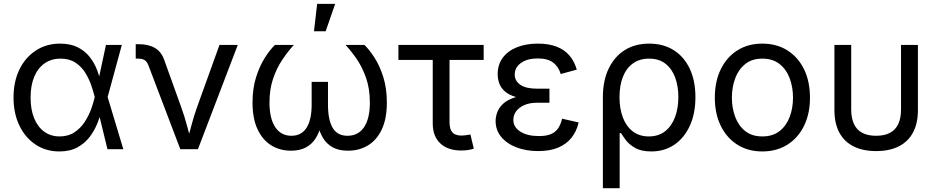

<svg xmlns="http://www.w3.org/2000/svg" viewBox="-20 -781 4902 1005"><path d="M290.5 11.7Q220.2 11.7 166 -24.4Q111.8 -60.5 81.3 -124.3Q50.8 -188 50.8 -270.5Q50.8 -354 81.8 -417.5Q112.8 -481 168 -516.8Q223.1 -552.7 294.4 -552.7Q349.6 -552.7 387.9 -533Q426.3 -513.2 450.7 -481.4Q475.1 -449.7 488.8 -412.8Q502.4 -376 508.3 -342.3H540L543 -274.4L625.5 0H542.5L475.6 -274.4Q469.2 -300.3 457.8 -334Q446.3 -367.7 426.5 -399.9Q406.7 -432.1 375 -453.1Q343.3 -474.1 296.9 -474.1Q249 -474.1 213.6 -449.5Q178.2 -424.8 159.2 -379.2Q140.1 -333.5 140.1 -270Q140.1 -208 158.7 -162.4Q177.2 -116.7 211.4 -91.8Q245.6 -66.9 292 -66.9Q337.4 -66.9 369.6 -88.4Q401.9 -109.9 423.3 -142.8Q444.8 -175.8 457.3 -210.4Q469.7 -245.1 475.6 -271.5L534.7 -545.9H617.7L543 -271.5L540 -206.5H512.7Q504.9 -173.3 489.7 -135.5Q474.6 -97.7 449.2 -64.2Q423.8 -30.8 385 -9.5Q346.2 11.7 290.5 11.7Z M923.8 0 757.8 -436.5Q750 -458 737.5 -466.1Q725.1 -474.1 702.6 -474.1H690.4V-549.8H705.1Q756.3 -549.8 790 -530.5Q823.7 -511.2 838.9 -469.2L927.7 -222.2Q946.3 -171.4 959.2 -121.6Q972.2 -71.8 986.3 -24.9H954.1Q968.3 -71.8 981.2 -121.8Q994.1 -171.9 1012.2 -222.2L1128.9 -545.9H1224.6L1016.1 0Z M1502.9 7.8Q1444.8 7.8 1399.4 -20.5Q1354 -48.8 1327.9 -104.7Q1301.8 -160.6 1301.8 -244.1Q1301.8 -317.9 1320.3 -376.7Q1338.9 -435.5 1366.2 -478.5Q1393.6 -521.5 1419.4 -545.9H1518.1Q1487.3 -512.2 1458 -468.8Q1428.7 -425.3 1409.7 -369.9Q1390.6 -314.5 1390.6 -244.1Q1390.6 -160.6 1420.7 -115.5Q1450.7 -70.3 1505.4 -70.3Q1557.6 -70.3 1584.5 -112.1Q1611.3 -153.8 1611.3 -233.4V-352.5H1696.8V-233.4Q1696.8 -153.8 1721.2 -112.1Q1745.6 -70.3 1798.8 -70.3Q1855.5 -70.3 1885.7 -115.5Q1916 -160.6 1916 -244.1Q1916 -316.4 1896.2 -372.8Q1876.5 -429.2 1847.2 -471.9Q1817.9 -514.6 1788.6 -545.9H1887.2Q1912.1 -522.5 1939.5 -480.5Q1966.8 -438.5 1985.8 -379.2Q2004.9 -319.8 2004.9 -244.1Q2004.9 -160.2 1978.8 -104.2Q1952.6 -48.3 1906.7 -20.3Q1860.8 7.8 1801.8 7.8Q1753.4 7.8 1721.7 -9.8Q1689.9 -27.3 1671.4 -57.9Q1652.8 -88.4 1643.6 -127.4H1660.2Q1651.4 -86.4 1631.8 -56.2Q1612.3 -25.9 1580.6 -9Q1548.8 7.8 1502.9 7.8ZM1623.5 -617.2 1640.1 -760.7H1734.4L1684.6 -617.2Z M2395 6.8Q2324.2 6.8 2284.7 -30.5Q2245.1 -67.9 2245.1 -134.8V-467.3H2065.4V-545.9H2511.7V-467.3H2333V-141.6Q2333 -105 2347.9 -88.1Q2362.8 -71.3 2397 -71.3Q2405.8 -71.3 2418.7 -73.2Q2431.6 -75.2 2442.4 -77.1L2460 -2.9Q2447.8 1.5 2430.4 4.2Q2413.1 6.8 2395 6.8Z M2796.9 9.8Q2733.4 9.8 2682.9 -9.8Q2632.3 -29.3 2603.3 -64.7Q2574.2 -100.1 2574.2 -147.5Q2574.2 -169.9 2583 -193.8Q2591.8 -217.8 2614 -238.3Q2636.2 -258.8 2676.5 -271.5Q2716.8 -284.2 2779.8 -284.2H2856V-243.2H2790.5Q2752.4 -243.2 2724.9 -231.2Q2697.3 -219.2 2682.1 -199Q2667 -178.7 2667 -153.3Q2667 -115.7 2703.4 -92.3Q2739.7 -68.8 2800.8 -68.8Q2839.8 -68.8 2864 -79.1Q2888.2 -89.4 2901.6 -109.6Q2915 -129.9 2922.4 -159.7L3008.8 -140.1Q2998.5 -94.2 2971.9 -60.5Q2945.3 -26.9 2901.9 -8.5Q2858.4 9.8 2796.9 9.8ZM2779.8 -261.7Q2718.3 -261.7 2679.7 -273.4Q2641.1 -285.2 2620.6 -304.4Q2600.1 -323.7 2592.5 -346.9Q2585 -370.1 2585 -392.1Q2585 -442.9 2611.6 -478.8Q2638.2 -514.6 2685.8 -533.7Q2733.4 -552.7 2795.4 -552.7Q2853 -552.7 2894 -536.6Q2935.1 -520.5 2960.9 -490.2Q2986.8 -460 2999 -416.5L2915 -393.6Q2903.8 -431.6 2875.5 -453.4Q2847.2 -475.1 2794.9 -475.1Q2740.2 -475.1 2707.3 -451.7Q2674.3 -428.2 2674.3 -390.6Q2674.3 -357.9 2703.4 -337.4Q2732.4 -316.9 2790.5 -316.9H2856V-261.7Z M3135.7 204.1V-272.5Q3135.7 -358.4 3165.8 -421.4Q3195.8 -484.4 3250 -518.6Q3304.2 -552.7 3377.9 -552.7Q3451.7 -552.7 3505.9 -518.8Q3560.1 -484.9 3590.1 -421.9Q3620.1 -358.9 3620.1 -272.5Q3620.1 -186.5 3590.8 -122.6Q3561.5 -58.6 3509.5 -23.4Q3457.5 11.7 3389.6 11.7Q3337.4 11.7 3305.7 -6.1Q3273.9 -23.9 3256.8 -46.6Q3239.7 -69.3 3230.5 -84.5H3223.6V204.1ZM3376 -66.9Q3427.2 -66.9 3461.7 -94.2Q3496.1 -121.6 3513.4 -168.2Q3530.8 -214.8 3530.8 -272.9Q3530.8 -329.1 3514.2 -374.8Q3497.6 -420.4 3463.6 -447.3Q3429.7 -474.1 3377.4 -474.1Q3327.6 -474.1 3293 -449Q3258.3 -423.8 3240.5 -378.7Q3222.7 -333.5 3222.7 -272.9Q3222.7 -212.9 3240.2 -166.3Q3257.8 -119.6 3292.2 -93.3Q3326.7 -66.9 3376 -66.9Z M3970.2 11.7Q3896 11.7 3840.1 -23.4Q3784.2 -58.6 3752.9 -122.1Q3721.7 -185.5 3721.7 -269.5Q3721.7 -355 3752.9 -418.7Q3784.2 -482.4 3840.1 -517.6Q3896 -552.7 3970.2 -552.7Q4044.9 -552.7 4101.1 -517.6Q4157.2 -482.4 4188.5 -418.7Q4219.7 -355 4219.7 -269.5Q4219.7 -185.5 4188.5 -122.1Q4157.2 -58.6 4101.1 -23.4Q4044.9 11.7 3970.2 11.7ZM3970.2 -66.9Q4025.4 -66.9 4061 -95.2Q4096.7 -123.5 4113.8 -169.7Q4130.9 -215.8 4130.9 -269.5Q4130.9 -323.7 4113.8 -370.4Q4096.7 -417 4061 -445.6Q4025.4 -474.1 3970.2 -474.1Q3915.5 -474.1 3880.4 -445.6Q3845.2 -417 3828.1 -370.6Q3811 -324.2 3811 -269.5Q3811 -215.8 3828.1 -169.7Q3845.2 -123.5 3880.4 -95.2Q3915.5 -66.9 3970.2 -66.9Z M4565.9 9.8Q4496.1 9.8 4447.3 -15.1Q4398.4 -40 4373 -87.9Q4347.7 -135.7 4347.7 -204.1V-545.9H4435.5V-208.5Q4435.5 -162.6 4450 -131.8Q4464.4 -101.1 4493.4 -85.7Q4522.5 -70.3 4565.9 -70.3Q4609.4 -70.3 4638.4 -85.7Q4667.5 -101.1 4681.9 -131.8Q4696.3 -162.6 4696.3 -208.5V-545.9H4784.7V-204.1Q4784.7 -135.7 4759.3 -87.9Q4733.9 -40 4685.1 -15.1Q4636.2 9.8 4565.9 9.8Z"/></svg>

Font: Inter Variable LoSnoCo
Style: Regular
Weight: 400
Designer: Rasmus Andersson
Foundry: rsms
Version: Version 4.000;git-a52131595; featfreeze: case,dlig,ss01,ss02